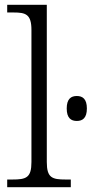

<svg xmlns="http://www.w3.org/2000/svg" viewBox="-20 -780 382 800"><path d="M10 0H275V-32H254C197 -32 175 -39 175 -105V-760H10V-728H36C87 -728 111 -721 111 -655V-105C111 -39 89 -32 31 -32H10ZM300 -276C324 -276 342 -288 342 -328C342 -368 324 -380 300 -380C276 -380 258 -368 258 -328C258 -288 276 -276 300 -276Z"/></svg>

Font: Noto Serif Light
Style: Regular
Weight: 300
Designer: Monotype Design Team
Foundry: Monotype Imaging Inc.
Version: Version 2.013